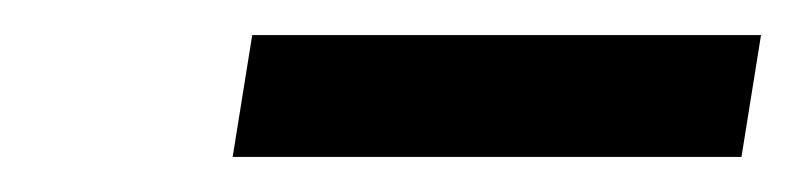

<svg xmlns="http://www.w3.org/2000/svg" viewBox="-20 -731 456 110"><path d="M113.3 -641.1H404.8L416 -710.9H124.5Z"/></svg>

Font: Roboto Condensed
Style: Italic
Weight: 400
Designer: Google
Version: Version 1.000;PS 001.000;hotconv 1.0.88;makeotf.lib2.5.64775